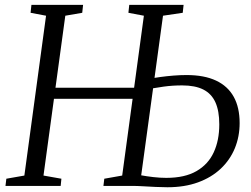

<svg xmlns="http://www.w3.org/2000/svg" viewBox="-20 -763 1030 788"><path d="M2.5 0 6 -29.5 80 -42.5 169 -698.5 105.5 -710.5 109 -743H321L317.5 -710.5L248 -698.5L158.5 -42.5L232 -29.5L229 0ZM191 -357.5V-403H574V-357.5ZM667 5.5Q644.5 5.5 618.5 4.2Q592.5 3 567.5 1.5Q542.5 0 523 0H404.5L408 -29.5L481.5 -42.5L570.5 -698.5L507 -710.5L510.5 -743H733.5L730 -710.5L649 -698.5L559.5 -43.5Q581 -39.5 609.2 -36.2Q637.5 -33 662.5 -33Q738.5 -33 786.5 -60.8Q834.5 -88.5 857.2 -137.8Q880 -187 880 -252.5Q880 -308 864 -343.2Q848 -378.5 814.5 -395.5Q781 -412.5 727.5 -412.5Q687.5 -412.5 651.8 -407.5Q616 -402.5 591 -398L594.5 -439.5Q612.5 -443.5 638.2 -447Q664 -450.5 692.2 -452.8Q720.5 -455 745.5 -455Q818.5 -455 866.8 -432.2Q915 -409.5 939.2 -365.8Q963.5 -322 963.5 -258Q963.5 -202.5 943.8 -154.5Q924 -106.5 885.8 -70.5Q847.5 -34.5 792.5 -14.5Q737.5 5.5 667 5.5Z"/></svg>

Font: Merriweather 60pt Light
Style: Italic
Weight: 300
Italic angle: -7.8°
Version: Version 2.101